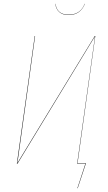

<svg xmlns="http://www.w3.org/2000/svg" viewBox="-20 -872 574 1023"><path d="M346.2 -792Q313.5 -792 295.7 -807.9Q277.8 -823.7 274.9 -851.1L275.9 -852.1Q283.2 -793.9 346.2 -793.9Q408.7 -793.9 431.2 -852.1L432.1 -851.1Q408.2 -792 346.2 -792ZM487.8 -680.2 393.1 -2H438L394 130.9H392.1L435.1 0H391.1L480 -633.8Q481 -641.1 482.9 -655Q484.9 -668.9 485.8 -678.2L73.2 0H69.8L165 -680.2H167L76.2 -27.8Q75.7 -24.4 71.8 -2L484.9 -680.2Z"/></svg>

Font: Fira Sans Compressed Two
Style: Italic
Weight: 100
Width: 3
Italic angle: -8°
Designer: Carrois Corporate & Edenspiekermann AG
Foundry: Carrois Corporate GbR & Edenspiekermann AG
Version: Version 4.203;PS 004.203;hotconv 1.0.88;makeotf.lib2.5.64775